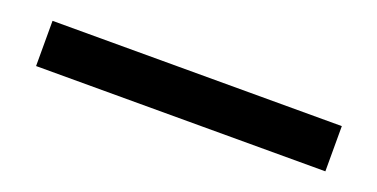

<svg xmlns="http://www.w3.org/2000/svg" viewBox="-20 -99 808 411"><g transform="rotate(20 384.0 106.5)"><path d="M55 158H714V55H55Z"/></g></svg>

Font: Karla
Style: Bold Stencil
Weight: 400
Designer: Jonathan Pinhorn
Version: Version 1.000